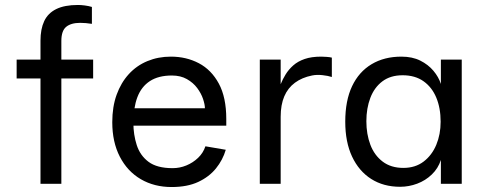

<svg xmlns="http://www.w3.org/2000/svg" viewBox="-20 -740 1965 773"><path d="M143 0V-424H47V-500H143V-576Q143 -623 158 -655Q173 -687 206.5 -703.5Q240 -720 294 -720Q306 -720 321.5 -718Q337 -716 350 -712V-644Q338 -646 325.5 -647Q313 -648 303 -648Q266 -648 246.5 -632Q227 -616 227 -575V-500H355V-424H227V0Z M671 13Q601 13 547 -18.5Q493 -50 462.5 -109Q432 -168 432 -248Q432 -310 449.5 -358.5Q467 -407 498.5 -441.5Q530 -476 573.5 -494Q617 -512 668 -512Q730 -512 780.5 -485.5Q831 -459 861 -403.5Q891 -348 891 -261V-234H512V-304H805Q805 -319 797.5 -341.5Q790 -364 774 -385.5Q758 -407 732.5 -421.5Q707 -436 672 -436Q618 -436 583.5 -413.5Q549 -391 533 -348.5Q517 -306 517 -245Q517 -198 530.5 -156Q544 -114 578 -88.5Q612 -63 675 -63Q704 -63 730.5 -74Q757 -85 777.5 -104.5Q798 -124 807 -151L889 -137Q877 -96 849.5 -62Q822 -28 778 -7.5Q734 13 671 13Z M1026 0V-500H1110V-401Q1118 -421 1130 -440.5Q1142 -460 1160.5 -476.5Q1179 -493 1206.5 -502.5Q1234 -512 1273 -512Q1281 -512 1295 -511Q1309 -510 1316 -508V-430Q1301 -435 1278 -437.5Q1255 -440 1236 -436Q1196 -428 1167.5 -407Q1139 -386 1124.5 -352Q1110 -318 1110 -270V0Z M1591 12Q1524 12 1474.5 -19.5Q1425 -51 1397.5 -109.5Q1370 -168 1370 -250Q1370 -335 1397.5 -393Q1425 -451 1476 -481.5Q1527 -512 1596 -512Q1640 -512 1672 -496Q1704 -480 1725 -455Q1746 -430 1755 -402V-500H1839V0H1755V-96Q1744 -62 1718.5 -37.5Q1693 -13 1659.5 -0.5Q1626 12 1591 12ZM1604 -64Q1652 -64 1685.5 -89.5Q1719 -115 1736.5 -157Q1754 -199 1754 -250Q1754 -305 1736.5 -347Q1719 -389 1685 -413Q1651 -437 1601 -437Q1552 -437 1519.5 -412.5Q1487 -388 1471 -346Q1455 -304 1455 -252Q1455 -200 1471 -157.5Q1487 -115 1520.5 -89.5Q1554 -64 1604 -64Z"/></svg>

Font: Inclusive Sans
Style: Regular
Weight: 400
Designer: Olivia King
Foundry: Olivia King
Version: Version 2.004